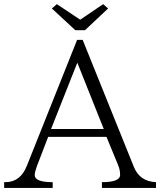

<svg xmlns="http://www.w3.org/2000/svg" viewBox="-23 -919 775 929"><path d="M731.9 -9.8H470.2V-37.6Q558.1 -37.6 558.1 -72.8Q558.1 -98.1 548.3 -120.6L492.2 -256.8H210L155.8 -115.7Q145 -85.9 145 -71.8Q145 -37.6 231.9 -37.6V-9.8H-2.9V-37.6H2.9Q75.7 -37.6 106.9 -116.7L350.1 -726.1H377L625 -110.8Q653.3 -41 731.9 -37.6ZM479 -294.9 351.1 -615.7 224.1 -294.9ZM252 -898.9 365.2 -823.7 476.1 -898.9 500 -877.9 388.2 -772.9H341.3L228 -877.9Z"/></svg>

Font: I.Ming
Style: Regular
Weight: 400
Designer: Ichiten Fonts Project
Version: Version 5.10 Mar 24, 2018